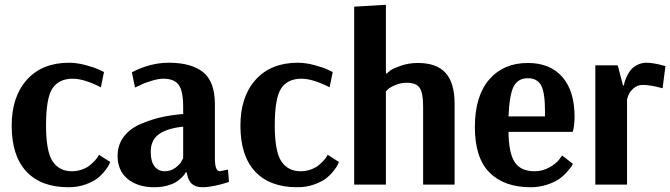

<svg xmlns="http://www.w3.org/2000/svg" viewBox="-20 -774 2811 805"><path d="M267 11Q152 11 90.5 -55Q29 -121 29 -247Q29 -369 93 -440Q157 -511 270 -511Q301 -511 337.5 -501.5Q374 -492 395 -482L416 -472L403 -408Q332 -444 285 -444Q227 -444 200 -403.5Q173 -363 173 -249Q173 -138 201 -97Q229 -56 281 -56Q303 -56 323 -63Q343 -70 355.5 -80Q368 -90 377.5 -100.5Q387 -111 391 -118L395 -125L442 -95Q440 -91 437 -83.5Q434 -76 420 -58Q406 -40 388 -26Q370 -12 338 -0.5Q306 11 267 11Z M627 11Q557 11 515 -24Q473 -59 473 -120Q473 -167 499.5 -201.5Q526 -236 571.5 -255Q617 -274 658.5 -283Q700 -292 748 -296V-325Q748 -393 729 -418.5Q710 -444 665 -444Q644 -444 614.5 -435Q585 -426 566 -416L546 -407L533 -471Q610 -511 688 -511Q782 -511 831.5 -471.5Q881 -432 881 -336V-109Q881 -56 902 -56L936 -63L940 -11Q871 11 829 11Q800 11 784 -3.5Q768 -18 763 -51H758Q757 -48 754.5 -44Q752 -40 741.5 -29.5Q731 -19 717.5 -10.5Q704 -2 680 4.5Q656 11 627 11ZM671 -56Q695 -56 714.5 -70Q734 -84 741 -98L748 -111V-243Q681 -236 646.5 -211.5Q612 -187 612 -137Q612 -97 628 -76.5Q644 -56 671 -56Z M1226 11Q1111 11 1049.5 -55Q988 -121 988 -247Q988 -369 1052 -440Q1116 -511 1229 -511Q1260 -511 1296.5 -501.5Q1333 -492 1354 -482L1375 -472L1362 -408Q1291 -444 1244 -444Q1186 -444 1159 -403.5Q1132 -363 1132 -249Q1132 -138 1160 -97Q1188 -56 1240 -56Q1262 -56 1282 -63Q1302 -70 1314.5 -80Q1327 -90 1336.5 -100.5Q1346 -111 1350 -118L1354 -125L1401 -95Q1399 -91 1396 -83.5Q1393 -76 1379 -58Q1365 -40 1347 -26Q1329 -12 1297 -0.5Q1265 11 1226 11Z M1465 0V-746L1598 -754V-466H1602Q1607 -471 1616.5 -478.5Q1626 -486 1659.5 -498Q1693 -510 1732 -510Q1810 -510 1848 -468.5Q1886 -427 1886 -339V0H1754V-328Q1754 -386 1739 -406.5Q1724 -427 1686 -427Q1661 -427 1639 -418Q1617 -409 1607 -400L1598 -391V0Z M2205 11Q2094 11 2032.5 -50.5Q1971 -112 1971 -241Q1971 -371 2031 -440.5Q2091 -510 2193 -510Q2286 -510 2337.5 -451.5Q2389 -393 2389 -284Q2389 -266 2387 -250.5Q2385 -235 2383 -228L2381 -221H2112Q2113 -131 2138.5 -93.5Q2164 -56 2221 -56Q2255 -56 2284 -72.5Q2313 -89 2325 -106L2337 -122L2382 -87Q2380 -83 2376 -76.5Q2372 -70 2357 -53Q2342 -36 2323.5 -23Q2305 -10 2273 0.5Q2241 11 2205 11ZM2112 -286H2265V-309Q2265 -385 2249 -415.5Q2233 -446 2193 -446Q2152 -446 2134 -412Q2116 -378 2112 -286Z M2476 0V-500H2570L2592 -416H2596Q2597 -420 2598 -426.5Q2599 -433 2606 -449Q2613 -465 2622 -477.5Q2631 -490 2649.5 -500.5Q2668 -511 2691 -511Q2705 -511 2725 -507.5Q2745 -504 2758 -500L2770 -497L2758 -404Q2707 -418 2675 -418Q2652 -418 2635.5 -403Q2619 -388 2614 -373L2609 -358V0Z"/></svg>

Font: Arsenal
Style: Bold
Weight: 700
Designer: Andrij Shevchenko
Foundry: Stairsfor
Version: Version 2.001;PS 002.001;hotconv 1.0.88;makeotf.lib2.5.64775